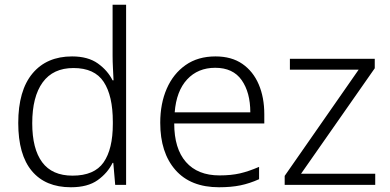

<svg xmlns="http://www.w3.org/2000/svg" viewBox="-20 -780 1644 810"><path d="M279 10Q172 10 114.5 -58.5Q57 -127 57 -261Q57 -398 117 -470Q177 -542 284 -542Q351 -542 392.5 -512.5Q434 -483 455 -441H459Q458 -464 456.5 -492.5Q455 -521 455 -545V-760H512V0H466L458 -93H455Q434 -50 392 -20Q350 10 279 10ZM286 -39Q378 -39 417 -95Q456 -151 456 -257V-266Q456 -376 417.5 -434.5Q379 -493 290 -493Q204 -493 160 -432.5Q116 -372 116 -260Q116 -152 158 -95.5Q200 -39 286 -39Z M889 -542Q957 -542 1002.5 -510.5Q1048 -479 1071.5 -424Q1095 -369 1095 -298V-259H715Q715 -153 764.5 -96.5Q814 -40 906 -40Q955 -40 992 -48.5Q1029 -57 1073 -76V-24Q1033 -6 994 2Q955 10 904 10Q784 10 720 -63Q656 -136 656 -262Q656 -343 683.5 -406Q711 -469 763 -505.5Q815 -542 889 -542ZM888 -494Q815 -494 769.5 -445Q724 -396 717 -306H1036Q1036 -390 999.5 -442Q963 -494 888 -494Z M1563 0H1181V-38L1493 -486H1203V-532H1561V-492L1250 -47H1563Z"/></svg>

Font: RS Noto Sans Light
Style: Regular
Weight: 300
Designer: Monotype Design Team
Foundry: Monotype Imaging Inc.
Version: Version 3.10